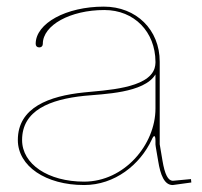

<svg xmlns="http://www.w3.org/2000/svg" viewBox="-20 -542 595 565"><path d="M437.5 -323V-222.5C437.5 -116.5 346 -7.5 227.5 -7.5C121.5 -7.5 45 -59 45 -130C45 -217.5 127 -249.5 228 -260C283 -265.5 404 -267.5 437.5 -323ZM285.5 -522.5C175 -522.5 85 -473.5 85 -413C85 -406.5 89 -402.5 95.5 -402.5C102 -402.5 106 -406.5 106 -413C106 -468 187 -512.5 287 -512.5C375.5 -512.5 437 -448 437.5 -360.5V-357.5C437.5 -352.5 436.5 -347 435 -341.5C416.5 -281 289 -276.5 227 -270C125 -259.5 32.5 -226 32.5 -130C32.5 -53 114.5 2.5 227.5 2.5C317.5 2.5 392 -57 426.5 -131C429.5 -138 432 -141.5 434 -141.5C436 -141.5 437.5 -137 437.5 -128V-117C437.5 -113 443 -83.5 445.5 -68C452 -27.5 463.5 2.5 488 2.5H488.5L543 -5L542 -15L488.5 -10C474.5 -10.5 465 -28 458 -70L450 -117.5V-360.5C450 -454.5 381 -522.5 285.5 -522.5Z"/></svg>

Font: Znikomit
Style: Regular
Weight: 100
Designer: gluk
Foundry: gluk
Version: Version 0.55